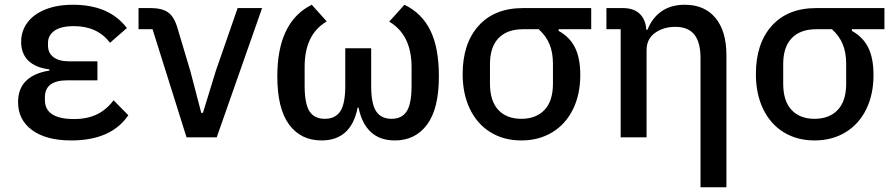

<svg xmlns="http://www.w3.org/2000/svg" viewBox="-20 -578 3768 808"><path d="M520 -93Q448 13 280 13Q174 13 115 -30.5Q56 -74 56 -148Q56 -205 90 -238Q124 -271 188 -281V-286Q130 -293 99.5 -322.5Q69 -352 69 -402Q69 -447 95 -482.5Q121 -518 170.5 -538Q220 -558 287 -558Q440 -558 514 -460L443 -398Q390 -468 291 -468Q236 -468 209 -448.5Q182 -429 182 -398V-386Q182 -355 205 -337.5Q228 -320 270 -320H390V-240H264Q169 -240 169 -169V-157Q169 -77 292 -77Q347 -77 387.5 -96.5Q428 -116 458 -156Z M892 0H765L622 -455H563V-544H614Q661 -544 686.5 -526.5Q712 -509 726 -463L781 -279L827 -103H834L888 -279L980 -544H1083Z M1542 -217Q1542 -141 1563 -109.5Q1584 -78 1628 -78Q1671 -78 1691.5 -109.5Q1712 -141 1712 -218V-296Q1712 -431 1618 -487L1682 -558Q1755 -523 1791 -450Q1827 -377 1827 -257Q1827 -121 1777.5 -54Q1728 13 1642 13Q1578 13 1540 -23Q1502 -59 1489 -125H1485Q1458 13 1333 13Q1246 13 1196.5 -54Q1147 -121 1147 -257Q1147 -486 1292 -558L1355 -488Q1307 -459 1284.5 -411.5Q1262 -364 1262 -296V-218Q1262 -141 1282.5 -109.5Q1303 -78 1347 -78Q1391 -78 1412 -109.5Q1433 -141 1433 -217V-375H1542Z M2331 -448Q2378 -422 2400 -377.5Q2422 -333 2422 -262Q2422 -181 2391.5 -118.5Q2361 -56 2304.5 -21.5Q2248 13 2174 13Q2100 13 2044 -21.5Q1988 -56 1957.5 -119.5Q1927 -183 1927 -266Q1927 -395 1994 -469.5Q2061 -544 2181 -544H2468V-455H2331ZM2181 -455Q2114 -455 2078 -417.5Q2042 -380 2042 -309V-226Q2042 -153 2077 -115.5Q2112 -78 2174 -78Q2236 -78 2271.5 -115.5Q2307 -153 2307 -226V-309Q2307 -357 2292.5 -392Q2278 -427 2247 -455Z M2592 0V-455H2532V-544H2601Q2647 -544 2672 -520Q2697 -496 2700 -453H2705Q2724 -502 2763.5 -530Q2803 -558 2862 -558Q2945 -558 2991 -502.5Q3037 -447 3037 -346V210H2928V-334Q2928 -400 2902 -432.5Q2876 -465 2822 -465Q2772 -465 2736.5 -439.5Q2701 -414 2701 -367V0Z M3565 -448Q3612 -422 3634 -377.5Q3656 -333 3656 -262Q3656 -181 3625.5 -118.5Q3595 -56 3538.5 -21.5Q3482 13 3408 13Q3334 13 3278 -21.5Q3222 -56 3191.5 -119.5Q3161 -183 3161 -266Q3161 -395 3228 -469.5Q3295 -544 3415 -544H3702V-455H3565ZM3415 -455Q3348 -455 3312 -417.5Q3276 -380 3276 -309V-226Q3276 -153 3311 -115.5Q3346 -78 3408 -78Q3470 -78 3505.5 -115.5Q3541 -153 3541 -226V-309Q3541 -357 3526.5 -392Q3512 -427 3481 -455Z"/></svg>

Font: IBM Plex Sans JP Medm
Style: Regular
Weight: 500
Designer: Mike Abbink; Paul van der Laan; Pieter van Rosmalen; Wujin Sim; Yejin Wi; Jinhee Kim; Boomi Park; Yona Kim; Kichan Ma
Foundry: Sandoll Inc.
Version: Version 1.002